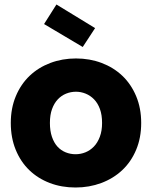

<svg xmlns="http://www.w3.org/2000/svg" viewBox="-20 -826 677 854"><path d="M608 -279Q608 -213 585.5 -159.5Q563 -106 523.5 -69Q484 -32 430.5 -12Q377 8 316 8Q254 8 201.5 -12Q149 -32 110.5 -69Q72 -106 50 -159.5Q28 -213 28 -279Q28 -345 50.5 -398.5Q73 -452 112 -489Q151 -526 204 -546Q257 -566 318 -566Q379 -566 432 -546Q485 -526 524 -489Q563 -452 585.5 -398.5Q608 -345 608 -279ZM202 -279Q202 -244 211 -217.5Q220 -191 235.5 -174Q251 -157 272 -148.5Q293 -140 316 -140Q339 -140 360 -148.5Q381 -157 397.5 -174Q414 -191 424 -217.5Q434 -244 434 -279Q434 -315 424.5 -341Q415 -367 398.5 -384Q382 -401 361 -409.5Q340 -418 318 -418Q295 -418 274 -409.5Q253 -401 237 -384Q221 -367 211.5 -341Q202 -315 202 -279ZM231 -806 403 -701 348 -617 176 -719Z"/></svg>

Font: SVN-Poppins
Style: Bold
Weight: 700
Designer: Ninad Kale (Devanagari), Jonny Pinhorn (Latin)
Foundry: Indian Type Foundry
Version: Version 3.200;PS 1.000;hotconv 16.6.54;makeotf.lib2.5.65590